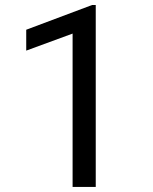

<svg xmlns="http://www.w3.org/2000/svg" viewBox="-20 -734 602 754"><path d="M356 0H265.1V-602.1L83 -535.2V-617.2L341.8 -714.4H356Z"/></svg>

Font: RobotoSquareBracket
Style: Square-Bracket
Weight: 400
Version: Version 2.137; 2017